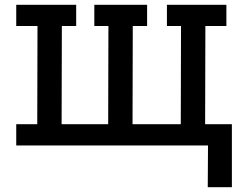

<svg xmlns="http://www.w3.org/2000/svg" viewBox="-20 -609 1034 804"><path d="M48 -589H299V-500H239L238 -89H433L434 -500H375V-589H596V-500H536L535 -89H737L738 -500H679V-589H928V-500H840L839 -89H951V175H850L851 0H48V-89H136L137 -500H48Z"/></svg>

Font: Podkova SemiBold
Style: Regular
Weight: 600
Designer: Ilya Yudin
Foundry: Cyreal (www.cyreal.org)
Version: Version 2.103